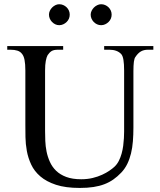

<svg xmlns="http://www.w3.org/2000/svg" viewBox="-20 -882 763 917"><path d="M687 -644.5Q666.5 -644.5 652.6 -636.2Q638.7 -627.9 627.4 -610.8Q621.6 -604 619.4 -586.9Q617.2 -569.8 617.2 -542V-272.5Q617.2 -238.3 614.7 -207.3Q612.3 -176.3 605.7 -149.2Q599.1 -122.1 587.9 -99.1Q576.7 -76.2 559.1 -57.6Q541 -38.6 521.5 -24.9Q502 -11.2 478.5 -2.2Q455.1 6.8 426.3 11.2Q397.5 15.6 360.8 15.6Q293 15.6 247.3 0.5Q201.7 -14.6 172.9 -39.3Q144 -64 129.2 -95.7Q114.3 -127.4 108.2 -160.9Q102.1 -194.3 101.6 -227.1Q101.1 -259.8 101.1 -285.6V-545.4Q101.1 -576.2 97.2 -595.9Q93.3 -615.7 84.5 -625.5Q76.7 -635.7 63.2 -640.1Q49.8 -644.5 29.8 -644.5H14.6V-662.1H281.7V-644.5H256.8Q236.8 -644.5 226.6 -638.2Q216.3 -631.8 207.5 -618.7Q202.1 -608.9 198.7 -591.1Q195.3 -573.2 195.3 -545.4V-256.3Q195.3 -234.9 196.3 -209.2Q197.3 -183.6 202.4 -158.2Q207.5 -132.8 218.3 -108.9Q229 -85 248 -66.4Q267.1 -47.9 296.4 -36.9Q325.7 -25.9 367.7 -25.9Q397.5 -25.9 422.6 -32Q447.8 -38.1 467.8 -47.4Q487.8 -56.6 502.7 -66.9Q517.6 -77.1 526.4 -85.4Q539.1 -97.2 547.4 -113.5Q555.7 -129.9 560.8 -148.2Q565.9 -166.5 568.4 -185.5Q570.8 -204.6 571.8 -221.9Q572.8 -239.3 572.8 -253.4V-545.4Q572.8 -576.2 569.6 -595.7Q566.4 -615.2 559.1 -623.5Q539.6 -644.5 502.4 -644.5H477.5V-662.1H712.4V-644.5ZM313 -812Q313 -801.8 309.1 -792.7Q305.2 -783.7 298.1 -776.9Q291 -770 282 -765.9Q272.9 -761.7 262.7 -761.7Q252.9 -761.7 244.1 -765.9Q235.4 -770 228.5 -777.1Q221.7 -784.2 217.8 -793.2Q213.9 -802.2 213.9 -812Q213.9 -821.3 218 -830.3Q222.2 -839.4 229 -846.2Q235.8 -853 244.6 -857.4Q253.4 -861.8 262.7 -861.8Q272.9 -861.8 282 -857.9Q291 -854 298.1 -847.2Q305.2 -840.3 309.1 -831.3Q313 -822.3 313 -812ZM513.2 -812Q513.2 -801.8 509.3 -792.7Q505.4 -783.7 498.3 -776.9Q491.2 -770 482.2 -765.9Q473.1 -761.7 462.9 -761.7Q452.6 -761.7 443.6 -765.9Q434.6 -770 427.7 -777.1Q420.9 -784.2 417 -793.2Q413.1 -802.2 413.1 -812Q413.1 -821.3 417.5 -830.3Q421.9 -839.4 428.7 -846.2Q435.5 -853 444.6 -857.4Q453.6 -861.8 462.9 -861.8Q473.1 -861.8 482.2 -857.9Q491.2 -854 498.3 -847.2Q505.4 -840.3 509.3 -831.3Q513.2 -822.3 513.2 -812Z"/></svg>

Font: Doulos SIL Phon
Style: Regular
Weight: 400
Designer: Walt Agee, Victor Gaultney, Peter Martin, Debbi Hosken, Becca Hirsbrunner
Foundry: SIL International
Version: Version 5.000